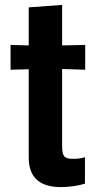

<svg xmlns="http://www.w3.org/2000/svg" viewBox="-20 -754 396 782"><path d="M228 8Q97 8 97 -112V-472L23 -470V-571L97 -569V-724L233 -734V-569L327 -571V-470L233 -473V-160Q233 -128 241.5 -117.5Q250 -107 278 -107Q293 -107 305.5 -109Q318 -111 326 -114V-6Q304 1 277.5 4.5Q251 8 228 8Z"/></svg>

Font: BDO Grotesk DemiBold
Style: Regular
Weight: 600
Designer: Deni Anggara
Foundry: Lokal Container
Version: Version 2.000